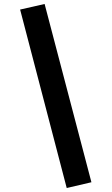

<svg xmlns="http://www.w3.org/2000/svg" viewBox="-20 -834 560 964"><path d="M204 -814 439 81 315 110 81 -786Z"/></svg>

Font: FiraGO SemiBold
Style: Regular
Weight: 600
Designer: bBox Type
Foundry: bBox Type GmbH
Version: Version 1.001;PS 001.001;hotconv 1.0.88;makeotf.lib2.5.64775